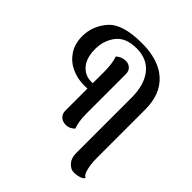

<svg xmlns="http://www.w3.org/2000/svg" viewBox="-235 -879 1244 1244"><g transform="rotate(45 387.0 -257.5)"><path d="M716 166Q708 180 685 187.5Q662 195 636 195Q607 195 582.5 168Q558 141 558 98V-413Q558 -529 505.5 -595.5Q453 -662 356 -662Q257 -662 212.5 -604.5Q168 -547 168 -469Q168 -384 209 -340Q250 -296 314 -301V-406Q314 -480 297 -529Q326 -555 363 -555Q390 -555 407 -538.5Q424 -522 424 -493V-136Q424 -60 442 -13Q433 -3 417 5.5Q401 14 381 14Q352 14 333 -3Q314 -20 314 -49V-252Q304 -251 284 -251Q222 -251 168.5 -276Q115 -301 82.5 -350Q50 -399 50 -468Q50 -562 114.5 -636Q179 -710 356 -710Q509 -710 592 -635.5Q675 -561 675 -420V24Q675 78 686 120Q697 162 716 166Z"/></g></svg>

Font: Arima Madurai ExtraBold
Style: Regular
Weight: 800
Designer: Joana Correia and Natanael Gama
Foundry: NDISCOVER
Version: Version 1.020